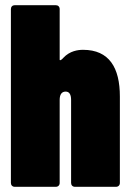

<svg xmlns="http://www.w3.org/2000/svg" viewBox="-20 -720 502 740"><path d="M300 -528C281 -528 249 -524 224 -497C219 -491 214 -488 212 -488C211 -488 210 -488 210 -490V-685C210 -694 204 -700 195 -700H37C28 -700 22 -694 22 -685V-15C22 -6 28 0 37 0H195C204 0 210 -6 210 -15V-335C210 -356 218 -367 233 -367C247 -367 254 -356 254 -335V-15C254 -6 260 0 269 0H427C436 0 442 -6 442 -15V-348C442 -459 401 -528 300 -528Z"/></svg>

Font: Barlow Condensed Black
Style: Regular
Weight: 900
Width: 3
Designer: Jeremy Tribby
Foundry: Tribby Type
Version: Version 1.422;hotconv 1.0.109;makeotfexe 2.5.65596